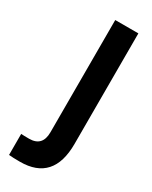

<svg xmlns="http://www.w3.org/2000/svg" viewBox="-186 -744 627 791"><g transform="rotate(30 128.0 -349.0)"><path d="M10 0V-100Q22 -99 48 -99Q111 -99 111 -166V-700H221V-174Q221 2 63 2Q28 2 10 0Z"/></g></svg>

Font: Bebas Neue
Style: Regular
Weight: 400
Designer: Ryoichi Tsunekawa
Foundry: Ryoichi Tsunekawa
Version: Version 1.400